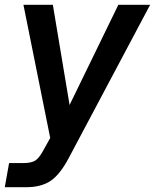

<svg xmlns="http://www.w3.org/2000/svg" viewBox="-35 -579 648 803"><path d="M-15 204 3 103H61Q93 103 110 94Q127 85 145 52L175 -2L63 -559H186L256 -140L460 -559H593L253 81Q216 151 176.5 177.5Q137 204 74 204Z"/></svg>

Font: Open Sauce One SemiBold Italic
Style: Regular
Weight: 600
Italic angle: -10°
Designer: Alfredo Marco Pradil
Foundry: Creative Sauce Fz LLC
Version: Version 1.477